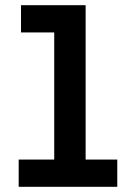

<svg xmlns="http://www.w3.org/2000/svg" viewBox="-20 -720 509 740"><path d="M52 0V-105H189V-595H61V-700H310V-105H432V0Z"/></svg>

Font: MuseoModerno Medium
Style: Regular
Weight: 500
Designer: Pablo Cosgaya, Héctor Gatti, Marcela Romero, and the Authors of The MuseoModerno Project.
Foundry: Omnibus-Type Team
Version: Version 1.001